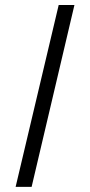

<svg xmlns="http://www.w3.org/2000/svg" viewBox="-20 -726 357 762"><path d="M42 15.6 212.9 -706.1H275.4L105.5 15.6Z"/></svg>

Font: Post No Bills Colombo
Style: Medium
Weight: 600
Designer: Kosala Senevirathne, Siva Puranthara, Lasantha Premarathna, Tharique Azeez
Foundry: Mooniak
Version: Version 1.220 ; ttfautohint (v1.5)